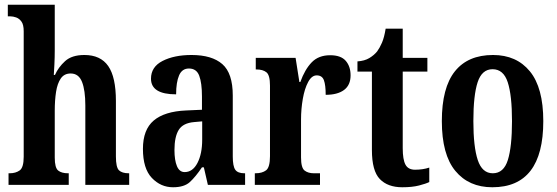

<svg xmlns="http://www.w3.org/2000/svg" viewBox="-20 -780 2350 810"><path d="M16 0V-49H21Q46 -49 63 -61Q80 -73 80 -119V-648Q80 -676 70.5 -689Q61 -702 48 -706.5Q35 -711 24 -711H13V-760H211V-569Q211 -538 209.5 -508Q208 -478 207 -464H212Q226 -496 254.5 -522Q283 -548 336 -548Q404 -548 436.5 -501.5Q469 -455 469 -354V-120Q469 -74 482 -61.5Q495 -49 523 -49H525V0H340V-335Q340 -399 326 -434.5Q312 -470 278 -470Q251 -470 236.5 -449Q222 -428 216.5 -392.5Q211 -357 211 -313V-115Q211 -72 225.5 -60.5Q240 -49 267 -49H270V0Z M710 10Q658 10 620.5 -29.5Q583 -69 583 -152Q583 -233 628.5 -271.5Q674 -310 765 -314L832 -317V-373Q832 -430 820.5 -460.5Q809 -491 777 -491Q748 -491 735.5 -462Q723 -433 723 -382Q617 -382 617 -448Q617 -498 666 -523Q715 -548 788 -548Q874 -548 918 -509.5Q962 -471 962 -377V-120Q962 -79 972.5 -64Q983 -49 1011 -49H1014V0H857L840 -74H832Q805 -34 781 -12Q757 10 710 10ZM759 -54Q793 -54 813 -92.5Q833 -131 833 -191V-268L799 -265Q752 -261 734 -232Q716 -203 716 -147Q716 -104 726.5 -79Q737 -54 759 -54Z M1055 0V-49H1058Q1086 -49 1102.5 -61.5Q1119 -74 1119 -121V-419Q1119 -463 1104 -475Q1089 -487 1062 -487H1059V-536H1227L1243 -434H1247Q1266 -487 1295 -517Q1324 -547 1373 -547Q1418 -547 1438.5 -523.5Q1459 -500 1459 -462Q1459 -421 1431.5 -400.5Q1404 -380 1354 -380Q1354 -421 1346.5 -441.5Q1339 -462 1316 -462Q1295 -462 1280 -434Q1265 -406 1257.5 -363Q1250 -320 1250 -276V-116Q1250 -72 1265 -60.5Q1280 -49 1304 -49H1330V0Z M1677 10Q1616 10 1582.5 -24.5Q1549 -59 1549 -147V-478H1488V-521Q1518 -523 1538 -535Q1558 -547 1571 -563Q1582 -578 1591.5 -600Q1601 -622 1607 -659H1679V-536H1783V-478H1679V-155Q1679 -107 1690.5 -85.5Q1702 -64 1731 -64Q1764 -64 1791 -73V-12Q1777 -5 1748 2.5Q1719 10 1677 10Z M2057 10Q1958 10 1901 -59Q1844 -128 1844 -269Q1844 -410 1899 -479Q1954 -548 2060 -548Q2159 -548 2215.5 -479Q2272 -410 2272 -269Q2272 10 2057 10ZM2059 -49Q2105 -49 2122.5 -105Q2140 -161 2140 -269Q2140 -378 2122 -433Q2104 -488 2058 -488Q2013 -488 1995 -433Q1977 -378 1977 -269Q1977 -161 1995.5 -105Q2014 -49 2059 -49Z"/></svg>

Font: Noto Serif Thai ExtraCondensed
Style: Bold
Weight: 700
Width: 2
Designer: Monotype Design Team
Foundry: Monotype Imaging Inc.
Version: Version 2.002; ttfautohint (v1.8.4.7-5d5b)